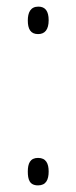

<svg xmlns="http://www.w3.org/2000/svg" viewBox="-20 -554 230 580"><path d="M64 -492C64 -467 72 -451 95 -451C116 -451 127 -465 127 -493C127 -520 117 -534 96 -534C72 -534 64 -516 64 -492ZM64 -36C64 -12 69 6 95 6C119 6 127 -11 127 -36C127 -60 119 -77 95 -77C71 -77 64 -60 64 -36Z"/></svg>

Font: Noto Sans Georgian ExtraCondensed ExtraLight
Style: Regular
Weight: 200
Width: 2
Designer: Monotype Design Team, Akaki Razmadze
Foundry: Google LLC
Version: Version 2.005